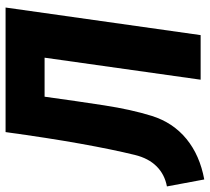

<svg xmlns="http://www.w3.org/2000/svg" viewBox="-61 -688 753 689"><g transform="rotate(-90 315.5 -343.5)"><path d="M16 13 -9 -121Q34 -129 63 -158Q92 -187 104 -236Q124 -318 144.5 -432.5Q165 -547 186 -700H633L534 0H374L453 -560H313Q297 -444 282 -346.5Q267 -249 244 -175Q220 -99 161.5 -51Q103 -3 16 13Z"/></g></svg>

Font: Finlandica
Style: Bold Italic
Weight: 700
Italic angle: -8°
Designer: Niklas Ekholm, Juho Hiilivirta, Jaakko Suomalainen
Foundry: Helsinki Type Studio
Version: Version 1.064; ttfautohint (v1.8.4.7-5d5b)